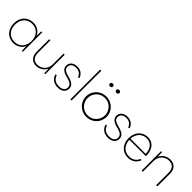

<svg xmlns="http://www.w3.org/2000/svg" viewBox="301 -2174 3603 3603"><g transform="rotate(45 2102.5 -372.5)"><path d="M519 -498 514 -382C482 -463 395 -517 302 -517C147 -517 47 -403 47 -247C47 -90 147 24 302 24C395 24 482 -30 514 -111L519 5C519 11 522 13 528 13H537C542 13 545 10 545 5V-498C545 -503 542 -506 537 -506H528C522 -506 519 -504 519 -498ZM300 -8C170 -8 80 -103 80 -247C80 -390 170 -485 300 -485C429 -485 519 -390 519 -247C519 -103 429 -8 300 -8Z M1110 -108 1114 5C1114 11 1117 13 1122 13H1132C1137 13 1140 10 1140 5V-498C1140 -503 1137 -506 1132 -506H1117C1112 -506 1109 -503 1109 -498V-221C1109 -72 995 -8 911 -8C808 -8 759 -70 759 -184V-498C759 -503 756 -506 751 -506H736C731 -506 728 -503 728 -498V-170C728 -49 796 24 908 24C985 24 1074 -21 1110 -108Z M1624 -382 1638 -386C1643 -388 1646 -391 1643 -396C1614 -479 1545 -517 1466 -517C1366 -517 1303 -459 1303 -382C1303 -311 1349 -266 1453 -238L1490 -229C1577 -205 1618 -174 1618 -114C1618 -45 1560 -8 1485 -8C1392 -8 1337 -43 1308 -122C1306 -127 1304 -129 1297 -127L1284 -123C1278 -121 1276 -118 1278 -113C1311 -19 1382 24 1485 24C1583 24 1651 -31 1651 -116C1651 -184 1605 -231 1503 -258L1470 -267C1369 -294 1335 -325 1335 -382C1335 -444 1386 -485 1466 -485C1535 -485 1585 -454 1614 -387C1616 -382 1619 -379 1624 -382Z M1807 -770V5C1807 10 1810 13 1815 13H1830C1835 13 1838 10 1838 5V-770C1838 -775 1835 -778 1830 -778H1815C1810 -778 1807 -775 1807 -770Z M2291 -722C2291 -702 2308 -684 2333 -684C2357 -684 2376 -702 2376 -722C2376 -743 2358 -761 2333 -761C2308 -761 2291 -743 2291 -722ZM2120 -722C2120 -702 2137 -684 2162 -684C2186 -684 2204 -702 2204 -722C2204 -743 2187 -761 2162 -761C2137 -761 2120 -743 2120 -722ZM1975 -235C1975 -97 2081 33 2248 33C2415 33 2521 -97 2521 -235C2521 -373 2415 -503 2248 -503C2081 -503 1975 -373 1975 -235ZM2248 -4C2109 -4 2017 -117 2017 -235C2017 -353 2109 -466 2248 -466C2387 -466 2479 -353 2479 -235C2479 -117 2387 -4 2248 -4Z M2956 -382 2970 -386C2975 -388 2978 -391 2975 -396C2946 -479 2877 -517 2798 -517C2698 -517 2635 -459 2635 -382C2635 -311 2681 -266 2785 -238L2822 -229C2909 -205 2950 -174 2950 -114C2950 -45 2892 -8 2817 -8C2724 -8 2669 -43 2640 -122C2638 -127 2636 -129 2629 -127L2616 -123C2610 -121 2608 -118 2610 -113C2643 -19 2714 24 2817 24C2915 24 2983 -31 2983 -116C2983 -184 2937 -231 2835 -258L2802 -267C2701 -294 2667 -325 2667 -382C2667 -444 2718 -485 2798 -485C2867 -485 2917 -454 2946 -387C2948 -382 2951 -379 2956 -382Z M3550 -125 3539 -129C3534 -132 3530 -130 3528 -125C3493 -51 3436 -8 3338 -8C3215 -8 3131 -98 3126 -235H3556C3561 -235 3564 -238 3564 -243C3563 -403 3486 -517 3339 -517C3193 -517 3093 -402 3093 -247C3093 -91 3189 24 3338 24C3443 24 3514 -23 3556 -115C3558 -119 3556 -123 3550 -125ZM3529 -264H3126C3134 -398 3220 -485 3339 -485C3459 -485 3528 -392 3529 -264Z M3728 -385 3724 -498C3724 -504 3721 -506 3716 -506H3706C3701 -506 3698 -503 3698 -498V5C3698 10 3701 13 3706 13H3721C3726 13 3729 10 3729 5V-272C3729 -421 3846 -485 3930 -485C4035 -485 4084 -423 4084 -309V5C4084 10 4087 13 4092 13H4107C4112 13 4116 10 4116 5V-324C4116 -444 4047 -517 3933 -517C3855 -517 3764 -472 3728 -385Z"/></g></svg>

Font: LINE Seed JP_OTF Thin
Style: Regular
Weight: 250
Designer: LY Corporation & Fontrix & Fontworks
Version: Version 1.007